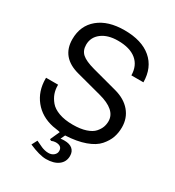

<svg xmlns="http://www.w3.org/2000/svg" viewBox="-221 -871 1110 1215"><g transform="rotate(30 333.5 -263.5)"><path d="M342 -59Q398 -59 437 -72Q476 -85 494.5 -106Q513 -127 520.5 -147.5Q528 -168 528 -191Q528 -274 394 -309L213 -357Q70 -394 70 -527Q70 -626 139.5 -683.5Q209 -741 329 -741Q455 -741 525 -681.5Q595 -622 596 -515H508Q507 -586 460 -624.5Q413 -663 326 -663Q252 -663 207.5 -629Q163 -595 163 -540Q163 -498 190 -474Q217 -450 283 -432L466 -383Q540 -363 580.5 -315Q621 -267 621 -200Q621 -160 609 -125.5Q597 -91 567.5 -57Q538 -23 478.5 -1.5Q419 20 335 24L320 56Q334 54 348 54Q386 54 406.5 71.5Q427 89 427 121Q427 164 394 189Q361 214 304 214Q257 214 179 180L200 140Q207 143 222.5 150.5Q238 158 247 162Q256 166 270 169.5Q284 173 298 173Q321 173 336.5 160Q352 147 352 128Q352 91 306 91Q292 91 275 98L264 92L295 23Q286 20 284 20L240 13Q151 -6 99.5 -70Q48 -134 48 -225V-232H136V-227Q136 -196 145.5 -169Q155 -142 176.5 -116Q198 -90 240.5 -74.5Q283 -59 342 -59Z"/></g></svg>

Font: ColatingCofangSans
Style: Regular
Weight: 400
Foundry: GNU
Version: Version 412.227;June 27, 2022;FontCreator 11.0.0.2412 32-bit